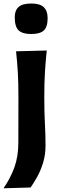

<svg xmlns="http://www.w3.org/2000/svg" viewBox="-23 -833 344 1069"><path d="M-3.4 215.3Q35.6 158.7 57.4 98.1Q79.1 37.6 79.1 -39.1L79.6 -293Q79.6 -372.6 76.2 -430.4Q72.8 -488.3 66.4 -547.4L237.3 -551.8Q231 -491.7 227.3 -432.9Q223.6 -374 223.6 -293Q223.6 -205.1 227.1 -144Q230.5 -83 230.5 -22.9Q230.5 29.3 216.8 73.5Q203.1 117.7 183.8 152.1Q164.6 186.5 147.5 210.9ZM150.4 -643.6Q102.5 -643.6 80.8 -663.8Q59.1 -684.1 59.1 -737.3Q59.1 -775.4 80.8 -794.4Q102.5 -813.5 151.4 -813.5Q199.2 -813.5 220.7 -793Q242.2 -772.5 242.2 -731.9Q242.2 -682.6 220.7 -663.1Q199.2 -643.6 150.4 -643.6Z"/></svg>

Font: Pinar DS4-SemiBold
Style: Regular
Weight: 600
Designer: Amin Abedi
Version: Version 2.000